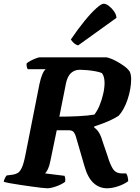

<svg xmlns="http://www.w3.org/2000/svg" viewBox="-31 -1012 752 1032"><path d="M223 0Q216 0 192.5 -2.5Q169 -5 138 -9.5Q107 -14 76 -18.5Q45 -23 21 -27.5Q-3 -32 -11 -35Q-9 -46 -4 -55.5Q1 -65 5 -69L36 -73Q52 -75 64 -82Q76 -89 86 -110Q96 -131 105 -176L181 -560Q188 -593 197 -613.5Q206 -634 215 -640H118Q115 -645 113 -653Q111 -661 112 -671Q119 -678 133.5 -685.5Q148 -693 162.5 -698.5Q177 -704 182 -704H541Q564 -699 589 -686Q614 -673 635.5 -657.5Q657 -642 667 -626Q670 -619 672 -608.5Q674 -598 674 -587Q674 -561 669 -533Q664 -505 655 -478Q646 -451 633.5 -428Q621 -405 607 -390Q592 -380 569.5 -369Q547 -358 521.5 -348.5Q496 -339 475 -332V-327Q493 -314 503.5 -295Q514 -276 524 -241L548 -171Q560 -130 575.5 -105Q591 -80 624 -80H647Q652 -74 655 -62Q658 -50 658 -38Q635 -21 603 -10.5Q571 0 545 0Q502 0 471 -29Q440 -58 423 -119L378 -274Q374 -290 366 -301Q358 -312 337 -312H274L240 -148Q235 -121 227 -104Q219 -87 211 -80L316 -67Q318 -62 319.5 -54.5Q321 -47 319 -35Q303 -22 273 -11Q243 0 223 0ZM288 -385Q338 -385 389 -387.5Q440 -390 476 -396Q492 -416 504 -445Q516 -474 523.5 -506.5Q531 -539 531 -566Q531 -583 527.5 -596.5Q524 -610 517 -619Q504 -625 481.5 -629Q459 -633 437 -635Q415 -637 401 -637Q378 -637 362.5 -628Q347 -619 337.5 -602.5Q328 -586 323 -561ZM389 -768Q375 -772 364.5 -782Q354 -792 350 -800Q388 -856 423.5 -899.5Q459 -943 486.5 -967.5Q514 -992 526 -992Q539 -992 554.5 -980Q570 -968 582 -951Q594 -934 595 -916Z"/></svg>

Font: Texturina Medium 12pt ExtraBold
Style: Italic
Weight: 800
Italic angle: -11°
Version: Version 1.002